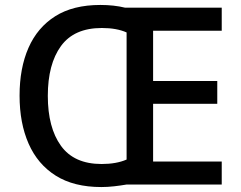

<svg xmlns="http://www.w3.org/2000/svg" viewBox="-20 -745 973 775"><path d="M385 -725Q440 -725 485 -714H875V-621H598V-418H857V-326H598V-93H875V0H490Q467 4 440.5 7Q414 10 389 10Q278 10 205 -36Q132 -82 95.5 -165Q59 -248 59 -359Q59 -470 95 -552Q131 -634 203 -679.5Q275 -725 385 -725ZM391 -632Q279 -632 226 -559Q173 -486 173 -358Q173 -230 226 -156.5Q279 -83 390 -83Q450 -83 491 -101V-614Q451 -632 391 -632Z"/></svg>

Font: Noto Sans Myanmar UI Medium
Style: Regular
Weight: 500
Designer: Monotype Design Team
Foundry: Monotype Imaging Inc.
Version: Version 2.103; ttfautohint (v1.8.4.7-5d5b)